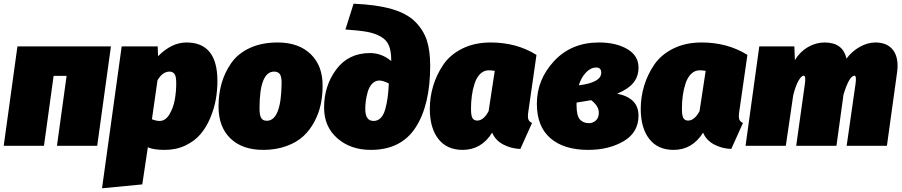

<svg xmlns="http://www.w3.org/2000/svg" viewBox="-28 -786 4862 1035"><path d="M279 0 331 -377H261L209 0H-8L66 -536H570L496 0Z M522 229 628 -536H822L824 -483Q897 -557 977 -557Q1144 -557 1144 -350Q1144 -300 1135.5 -251Q1127 -202 1106 -151.5Q1085 -101 1053.5 -63.5Q1022 -26 972 -2Q922 22 860 22Q800 22 769 8L739 208ZM832 -134Q864 -134 885 -169Q906 -204 914 -247.5Q922 -291 922 -338Q922 -375 912.5 -387.5Q903 -400 886 -400Q848 -400 821 -353L791 -143Q815 -134 832 -134Z M1391 22Q1278 22 1214 -40Q1150 -102 1150 -212Q1150 -278 1166.5 -336.5Q1183 -395 1218.5 -446Q1254 -497 1318 -527Q1382 -557 1469 -557Q1582 -557 1647 -494Q1712 -431 1711 -323Q1711 -271 1701 -223.5Q1691 -176 1667 -130.5Q1643 -85 1607.5 -52Q1572 -19 1516 1.5Q1460 22 1391 22ZM1410 -135Q1487 -135 1490 -333Q1491 -370 1481.5 -385Q1472 -400 1450 -400Q1371 -400 1371 -202Q1371 -165 1380 -150Q1389 -135 1410 -135Z M1971 22Q1862 22 1790.5 -40.5Q1719 -103 1719 -206Q1719 -323 1784.5 -411.5Q1850 -500 1967 -500Q2029 -500 2081 -457V-460Q2081 -510 2068.5 -540.5Q2056 -571 2024 -589Q1992 -607 1950 -614.5Q1908 -622 1834 -627L1878 -766Q2002 -761 2084.5 -737Q2167 -713 2211.5 -667.5Q2256 -622 2273.5 -566.5Q2291 -511 2291 -432Q2291 -220 2212.5 -99Q2134 22 1971 22ZM1986 -134Q2008 -134 2024 -150Q2040 -166 2048.5 -196.5Q2057 -227 2061.5 -259.5Q2066 -292 2068 -336Q2036 -352 2017 -352Q1995 -352 1978.5 -335Q1962 -318 1954.5 -291.5Q1947 -265 1944 -242Q1941 -219 1941 -198Q1941 -134 1986 -134Z M2617 -557Q2757 -557 2864 -490L2820 -184Q2816 -159 2819.5 -145Q2823 -131 2840 -123L2777 17Q2726 15 2684 -7.5Q2642 -30 2625 -71Q2567 22 2466 22Q2381 22 2335 -37Q2289 -96 2289 -199Q2289 -262 2307 -322.5Q2325 -383 2361.5 -437Q2398 -491 2464 -524Q2530 -557 2617 -557ZM2607 -407Q2580 -407 2560.5 -387.5Q2541 -368 2530.5 -336Q2520 -304 2515.5 -270Q2511 -236 2511 -200Q2511 -159 2520 -147.5Q2529 -136 2544 -136Q2579 -136 2606 -187L2639 -404Q2621 -407 2607 -407Z M3201 -557Q3293 -557 3353.5 -521.5Q3414 -486 3414 -422Q3414 -374 3386.5 -340Q3359 -306 3299 -281Q3414 -258 3414 -163Q3414 -72 3334 -25Q3254 22 3143 22Q3012 22 2939 -41Q2866 -104 2866 -227Q2866 -357 2959 -457Q3052 -557 3201 -557ZM3186 -422Q3156 -422 3130.5 -395Q3105 -368 3092 -326Q3213 -341 3213 -394Q3213 -422 3186 -422ZM3159 -246Q3099 -236 3080 -233V-218Q3080 -162 3098 -142Q3116 -122 3147 -122Q3167 -122 3183.5 -136Q3200 -150 3200 -179Q3200 -214 3159 -246Z M3754 -557Q3894 -557 4001 -490L3957 -184Q3953 -159 3956.5 -145Q3960 -131 3977 -123L3914 17Q3863 15 3821 -7.5Q3779 -30 3762 -71Q3704 22 3603 22Q3518 22 3472 -37Q3426 -96 3426 -199Q3426 -262 3444 -322.5Q3462 -383 3498.5 -437Q3535 -491 3601 -524Q3667 -557 3754 -557ZM3744 -407Q3717 -407 3697.5 -387.5Q3678 -368 3667.5 -336Q3657 -304 3652.5 -270Q3648 -236 3648 -200Q3648 -159 3657 -147.5Q3666 -136 3681 -136Q3716 -136 3743 -187L3776 -404Q3758 -407 3744 -407Z M4691 -557Q4756 -557 4787 -515Q4818 -473 4808 -397L4753 0H4536L4584 -335Q4590 -378 4578 -378Q4550 -378 4519 -276L4481 0H4264L4311 -335Q4317 -378 4304 -378Q4292 -378 4276.5 -351Q4261 -324 4248 -273L4208 0H3991L4065 -536H4254L4257 -462Q4284 -507 4327 -532Q4370 -557 4417 -557Q4516 -557 4535 -470Q4565 -510 4607 -533.5Q4649 -557 4691 -557Z"/></svg>

Font: Fira Sans Ultra
Style: Italic
Weight: 950
Italic angle: -8°
Designer: Carrois Corporate & Edenspiekermann AG
Foundry: Carrois Corporate GbR & Edenspiekermann AG
Version: Version 4.203;PS 004.203;hotconv 1.0.88;makeotf.lib2.5.64775